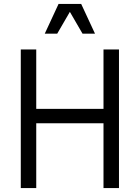

<svg xmlns="http://www.w3.org/2000/svg" viewBox="-20 -950 706 970"><path d="M85 0V-700.2H163.1V-399.9H502.9V-700.2H581.1V0H502.9V-327.1H163.1V0ZM206.1 -779.8 275.9 -930.2H390.1L460 -779.8H397L333 -890.1L269 -779.8Z"/></svg>

Font: Uncut Sans
Style: Regular
Weight: 400
Designer: Kasper Nordkvist
Foundry: UNCUT.wtf
Version: Version 1.304;Glyphs 3.2 (3246)